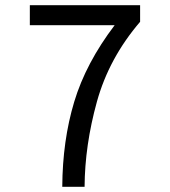

<svg xmlns="http://www.w3.org/2000/svg" viewBox="-20 -720 656 740"><path d="M520 -700V-636Q400 -496 353.5 -328Q307 -160 306 0H220Q221 -178 266 -327.5Q311 -477 422 -623H95V-700Z"/></svg>

Font: Overpass Mono
Style: Regular
Weight: 400
Monospace: yes
Designer: Delve Withrington, Dave Bailey
Foundry: Delve Fonts
Version: Version 1.000;DELV;Overpass